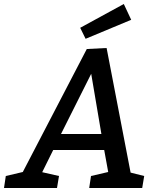

<svg xmlns="http://www.w3.org/2000/svg" viewBox="-60 -940 786 960"><path d="M481 -80 461 -190H206L151 -79L235 -60L225 0H-40L-31 -60L54 -80L374 -695L473 -700L593 -77L661 -60L651 0H386L395 -60ZM396 -571 245 -270H447ZM596 -841 368 -746 341 -801 559 -920Z"/></svg>

Font: Bitter
Style: Italic
Weight: 400
Italic angle: -9°
Designer: Sol Matas
Foundry: Sol Matas
Version: Version 1.001